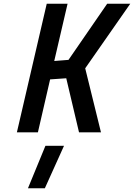

<svg xmlns="http://www.w3.org/2000/svg" viewBox="-20 -705 714 1023"><path d="M222 72H321L219 298H129ZM401 0 333 -288 247 -282 182 0H70L229 -685H340L269 -380L345 -386L551 -685H674L434 -341L518 0Z"/></svg>

Font: Titillium Web SemiBold
Style: Italic
Weight: 600
Italic angle: -13°
Version: Version 1.002;PS 57.000;hotconv 1.0.70;makeotf.lib2.5.55311